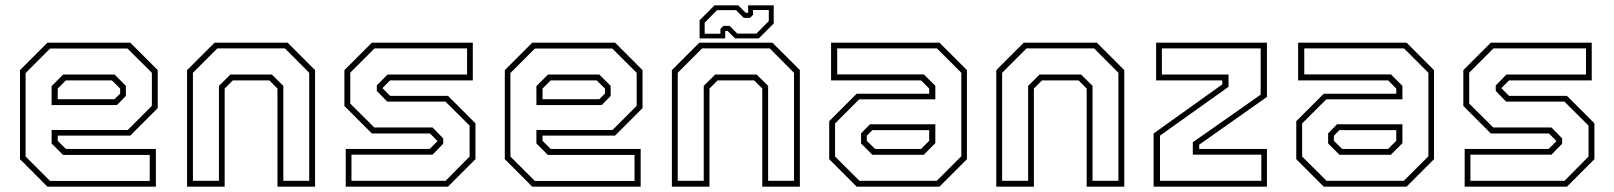

<svg xmlns="http://www.w3.org/2000/svg" viewBox="-20 -700 6054 720"><path d="M468.5 -540 571.5 -437V-294.5L468.5 -191.5H196.5V-172L227 -141.5H564.5V0H158L55 -103V-437L158 -540ZM409.5 -420.5 452 -378V-340L418.5 -306H173.5V-377L217 -420.5ZM458 -518H168L76 -426V-113L167.5 -21.5H541.5V-119H216.5L173.5 -162V-212.5H459L549.5 -303V-427ZM399.5 -398.5H227L196.5 -368V-328H409.5L430.5 -349V-368Z M681.5 0V-437L784.5 -540H1058.5L1161.5 -437V0H1020.5V-368L990 -398.5H853L822.5 -368V0ZM703.5 -22H801V-378L844 -420.5H999.5L1042.5 -378V-22H1139.5V-427L1048.5 -518.5H795L703.5 -427Z M1276.5 0V-141.5H1591.5L1622 -172V-169.5L1592.5 -199.5H1374.5L1271.5 -302.5V-437L1374.5 -540H1753V-398.5H1443L1412.5 -368V-371L1443 -340.5H1660L1763 -237.5V-103L1660 0ZM1298 -22H1651L1741 -113V-229L1650.5 -319H1432L1393 -359V-379.5L1433 -420.5H1731.5V-518.5H1384.5L1293.5 -427.5V-311.5L1383.5 -222H1602L1642 -181V-161L1602 -120H1298Z M2286.5 -540 2389.5 -437V-294.5L2286.5 -191.5H2014.5V-172L2045 -141.5H2382.5V0H1976L1873 -103V-437L1976 -540ZM2227.5 -420.5 2270 -378V-340L2236.5 -306H1991.5V-377L2035 -420.5ZM2276 -518H1986L1894 -426V-113L1985.5 -21.5H2359.5V-119H2034.5L1991.5 -162V-212.5H2277L2367.5 -303V-427ZM2217.5 -398.5H2045L2014.5 -368V-328H2227.5L2248.5 -349V-368Z M2499.5 0V-437L2602.5 -540H2876.5L2979.5 -437V0H2838.5V-368L2808 -398.5H2671L2640.5 -368V0ZM2521.5 -22H2619V-378L2662 -420.5H2817.5L2860.5 -378V-22H2957.5V-427L2866.5 -518.5H2613L2521.5 -427ZM2603.5 -556V-624L2659.5 -680H2748.5L2776.5 -652H2785.5V-680H2881.5V-612L2825.5 -556H2736.5L2708.5 -584H2699.5V-556ZM2622.5 -573.5H2681.5V-591.5L2692.5 -603H2716L2745 -574H2816.5L2863 -621V-662.5H2804V-644.5L2793 -633H2769L2740 -662H2669L2622.5 -615Z M3192.5 0 3089.5 -103V-245.5L3192.5 -348.5H3464.5V-368L3434 -398.5H3096.5V-540H3503L3606 -437V-103L3503 0ZM3251.5 -119.5 3209 -162V-200L3242.5 -234H3487.5V-163L3444 -119.5ZM3203 -22H3493L3585 -114V-427L3493.5 -518.5H3119.5V-421H3444.5L3487.5 -378V-327.5H3202L3111.5 -237V-113ZM3261.5 -141.5H3434L3464.5 -172V-212H3251.5L3230.5 -191V-172Z M3716 0V-437L3819 -540H4093L4196 -437V0H4055V-368L4024.5 -398.5H3887.5L3857 -368V0ZM3738 -22H3835.5V-378L3878.5 -420.5H4034L4077 -378V-22H4174V-427L4083 -518.5H3829.5L3738 -427Z M4330 -22H4710V-120H4453V-166.5L4707.5 -345V-518.5H4337V-420.5H4587V-374.5L4330 -191.5ZM4306 0V-199.5L4563.5 -383.5V-398.5H4315.5V-540H4731V-336.5L4477 -157.5V-141.5H4731V0Z M4944 0 4841 -103V-245.5L4944 -348.5H5216V-368L5185.5 -398.5H4848V-540H5254.5L5357.5 -437V-103L5254.5 0ZM5003 -119.5 4960.5 -162V-200L4994 -234H5239V-163L5195.5 -119.5ZM4954.5 -22H5244.5L5336.5 -114V-427L5245 -518.5H4871V-421H5196L5239 -378V-327.5H4953.5L4863 -237V-113ZM5013 -141.5H5185.5L5216 -172V-212H5003L4982 -191V-172Z M5472.5 0V-141.5H5787.5L5818 -172V-169.5L5788.5 -199.5H5570.5L5467.5 -302.5V-437L5570.5 -540H5949V-398.5H5639L5608.5 -368V-371L5639 -340.5H5856L5959 -237.5V-103L5856 0ZM5494 -22H5847L5937 -113V-229L5846.5 -319H5628L5589 -359V-379.5L5629 -420.5H5927.5V-518.5H5580.5L5489.5 -427.5V-311.5L5579.5 -222H5798L5838 -181V-161L5798 -120H5494Z"/></svg>

Font: Tourney ExtraLight
Style: Regular
Weight: 250
Designer: Tyler Finck
Foundry: Etcetera Type Co
Version: Version 1.015